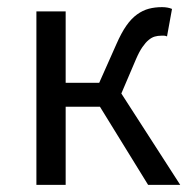

<svg xmlns="http://www.w3.org/2000/svg" viewBox="-20 -518 538 538"><path d="M82 0V-486H164V-286H258L306 -394Q320 -426 334 -446Q348 -466 364 -477.5Q380 -489 397 -493.5Q414 -498 434 -498Q450 -498 462 -493L448 -416Q443 -418 440 -418Q437 -418 432 -418Q422 -418 413.5 -415.5Q405 -413 396.5 -406Q388 -399 379 -386Q370 -373 361 -352L320 -256L485 0H395L260 -219H164V0Z"/></svg>

Font: SourceSansPro
Style: Book
Weight: 400
Designer: Paul D. Hunt
Foundry: Adobe Systems Incorporated
Version: Version 2.021;PS 2.000;hotconv 1.0.86;makeotf.lib2.5.63406